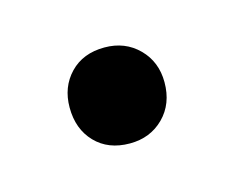

<svg xmlns="http://www.w3.org/2000/svg" viewBox="-34 -408 209 172"><g transform="rotate(-15 71.0 -322.5)"><path d="M27 -323Q27 -342 39 -354.5Q51 -367 71 -367Q90 -367 102.5 -354.5Q115 -342 115 -323Q115 -303 102.5 -290.5Q90 -278 71 -278Q51 -278 39 -290.5Q27 -303 27 -323Z"/></g></svg>

Font: Moniqa Paragraph
Style: Bold
Weight: 700
Designer: Rajesh Rajput
Foundry: Rajesh Rajput
Version: Version 1.000